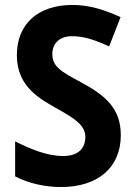

<svg xmlns="http://www.w3.org/2000/svg" viewBox="-20 -744 544 774"><path d="M467 -199C467 -304 409 -357 309 -411C229 -454 191 -474 191 -526C191 -569 220 -598 270 -598C317 -598 358 -585 420 -557L466 -675C394 -708 335 -724 272 -724C131 -724 47 -645 48 -520C48 -392 147 -343 203 -310C272 -271 324 -243 324 -192C324 -149 299 -115 234 -115C170 -115 103 -143 41 -174V-33C97 -4 163 10 226 10C375 10 467 -69 467 -199Z"/></svg>

Font: Noto Sans Gurmukhi SemiCondensed
Style: Bold
Weight: 700
Width: 4
Designer: Jelle Bosma - Monotype Design Team
Foundry: Monotype Imaging Inc.
Version: Version 2.004